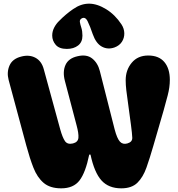

<svg xmlns="http://www.w3.org/2000/svg" viewBox="-20 -1025 970 1048"><path d="M314 3Q253 3 218 -27Q183 -57 162.5 -109.5Q142 -162 124 -229L27 -589Q16 -631 32 -667.5Q48 -704 95 -716Q139 -728 173 -710Q207 -692 219 -647L309 -318Q321 -275 334.5 -255Q348 -235 378 -242Q406 -249 408 -273Q410 -297 398 -341L334 -584Q321 -634 337.5 -670.5Q354 -707 403 -718Q453 -730 483.5 -705.5Q514 -681 525 -637L606 -318Q619 -269 634.5 -252Q650 -235 675 -242Q703 -250 702 -273.5Q701 -297 695 -342Q686 -412 679.5 -457Q673 -502 669.5 -532Q666 -562 666 -587Q666 -643 699 -682.5Q732 -722 789 -722Q847 -722 877 -686.5Q907 -651 907 -589Q907 -549 895.5 -505Q884 -461 873 -422L817 -229Q798 -163 779.5 -110.5Q761 -58 730 -27.5Q699 3 642 3Q573 3 534 -40Q495 -83 474 -181H467Q447 -83 414 -40Q381 3 314 3ZM265 -831Q265 -854 276 -875Q287 -896 304 -912Q338 -947 380 -976Q422 -1005 466 -1005Q510 -1005 559 -975Q608 -945 643 -892Q658 -869 658.5 -843.5Q659 -818 645.5 -797Q632 -776 605 -766Q568 -753 536 -770.5Q504 -788 486 -839Q472 -881 458.5 -908.5Q445 -936 425 -924Q414 -917 416 -904.5Q418 -892 424 -873.5Q430 -855 430 -830Q430 -795 406 -776.5Q382 -758 345 -758Q303 -758 284 -780.5Q265 -803 265 -831Z"/></svg>

Font: Bagel Fat One
Style: Regular
Weight: 400
Designer: Kyung-won Kim
Foundry: JAMO
Version: Version 1.000; ttfautohint (v1.8.4.7-5d5b);gftools[0.9.28]